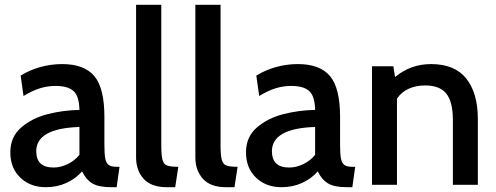

<svg xmlns="http://www.w3.org/2000/svg" viewBox="-20 -770 2066 800"><path d="M23 -135Q23 -200 68.5 -239Q114 -278 179 -294.5Q244 -311 311 -312Q310 -369 286.5 -390.5Q263 -412 211 -412Q179 -412 147.5 -402.5Q116 -393 78 -370L66 -455Q103 -478 147.5 -490.5Q192 -503 239 -503Q331 -503 373 -453Q415 -403 415 -283V-168Q415 -129 418.5 -110Q422 -91 432.5 -83Q443 -75 466 -75H478L466 10H443Q391 10 364.5 -6Q338 -22 322 -56Q295 -25 256 -7.5Q217 10 171 10Q106 10 64.5 -30Q23 -70 23 -135ZM311 -125V-241Q131 -235 131 -140Q131 -72 203 -72Q232 -72 261.5 -86Q291 -100 311 -125Z M547 -114V-750H652V-165Q652 -123 657 -104.5Q662 -86 676 -80.5Q690 -75 723 -75L710 10H675Q610 10 578.5 -25Q547 -60 547 -114Z M794 -114V-750H899V-165Q899 -123 904 -104.5Q909 -86 923 -80.5Q937 -75 970 -75L957 10H922Q857 10 825.5 -25Q794 -60 794 -114Z M1005 -135Q1005 -200 1050.5 -239Q1096 -278 1161 -294.5Q1226 -311 1293 -312Q1292 -369 1268.5 -390.5Q1245 -412 1193 -412Q1161 -412 1129.5 -402.5Q1098 -393 1060 -370L1048 -455Q1085 -478 1129.5 -490.5Q1174 -503 1221 -503Q1313 -503 1355 -453Q1397 -403 1397 -283V-168Q1397 -129 1400.5 -110Q1404 -91 1414.5 -83Q1425 -75 1448 -75H1460L1448 10H1425Q1373 10 1346.5 -6Q1320 -22 1304 -56Q1277 -25 1238 -7.5Q1199 10 1153 10Q1088 10 1046.5 -30Q1005 -70 1005 -135ZM1293 -125V-241Q1113 -235 1113 -140Q1113 -72 1185 -72Q1214 -72 1243.5 -86Q1273 -100 1293 -125Z M1530 -494H1619L1626 -449Q1691 -503 1776 -503Q1875 -503 1923 -442.5Q1971 -382 1971 -274V0H1867V-270Q1867 -345 1840 -379.5Q1813 -414 1751 -414Q1713 -414 1682.5 -400Q1652 -386 1634 -359V0H1530Z"/></svg>

Font: Cabin Medium
Style: Regular
Weight: 500
Designer: Pablo Impallari
Foundry: Pablo Impallari. http://www.impallari.com Igino Marini. http://www.ikern.com
Version: Version 2.001